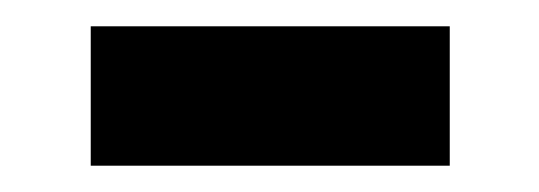

<svg xmlns="http://www.w3.org/2000/svg" viewBox="-20 -359 410 146"><path d="M49 -233V-339H322V-233Z"/></svg>

Font: Noto Sans TC Thin
Style: Bold
Weight: 700
Version: Version 2.004-H2;hotconv 1.0.118;makeotfexe 2.5.65603